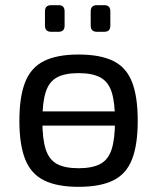

<svg xmlns="http://www.w3.org/2000/svg" viewBox="-20 -710 608 743"><path d="M87 -224V-279H472V-224ZM284 -499Q368 -499 418.5 -474Q469 -449 491 -392.5Q513 -336 513 -243Q513 -150 491 -93.5Q469 -37 418.5 -12Q368 13 284 13Q201 13 150.5 -12Q100 -37 77.5 -93.5Q55 -150 55 -243Q55 -336 77.5 -392.5Q100 -449 150.5 -474Q201 -499 284 -499ZM284 -427Q231 -427 200.5 -410.5Q170 -394 157 -354Q144 -314 144 -243Q144 -172 157 -132Q170 -92 200.5 -75.5Q231 -59 284 -59Q337 -59 368 -75.5Q399 -92 412 -132Q425 -172 425 -243Q425 -314 412 -354Q399 -394 368 -410.5Q337 -427 284 -427ZM384 -690Q407 -690 407 -666V-611Q407 -587 384 -587H355Q331 -587 331 -611V-666Q331 -690 355 -690ZM207 -690Q230 -690 230 -666V-611Q230 -587 207 -587H178Q154 -587 154 -611V-666Q154 -690 178 -690Z"/></svg>

Font: Exo 2
Style: Regular
Weight: 400
Designer: Natanael Gama
Foundry: Natanael Gama
Version: Version 2.010